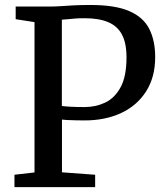

<svg xmlns="http://www.w3.org/2000/svg" viewBox="-20 -770 683 790"><path d="M122 -60.5V-679L44.5 -691V-743H179.5Q209 -743 232.5 -744.8Q256 -746.5 283.2 -748Q310.5 -749.5 352 -749.5Q454.5 -749.5 512.2 -724.2Q570 -699 594.2 -651Q618.5 -603 618.5 -535Q618.5 -453 581.5 -394.5Q544.5 -336 479 -305.2Q413.5 -274.5 328 -274.5Q310.5 -274.5 290.5 -275Q270.5 -275.5 255 -276.2Q239.5 -277 235 -278V-61L371.5 -51V0H39.5V-51ZM234.5 -334Q247 -332 271 -330.8Q295 -329.5 328 -329.5Q374 -329.5 413 -348Q452 -366.5 476.2 -411Q500.5 -455.5 500.5 -534Q500.5 -592.5 481.8 -627.8Q463 -663 424.8 -679Q386.5 -695 328.5 -695Q306.5 -695 289.8 -693.8Q273 -692.5 259.8 -691Q246.5 -689.5 234.5 -689Z"/></svg>

Font: Merriweather Light 18pt Medium
Style: Regular
Weight: 500
Version: Version 2.100